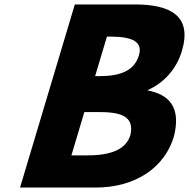

<svg xmlns="http://www.w3.org/2000/svg" viewBox="-20 -845 851 865"><path d="M317.1 -825 70.3 0H409.6C595.7 0 722.8 -94 763.5 -230C797 -363 741 -420 643.4 -438C724.2 -474 776.6 -539 799.4 -615C846.3 -772 750.2 -825 587.4 -825ZM408.5 -502 461.7 -680H479.9C579.1 -680 623.6 -655 606 -596C585.3 -527 524.6 -502 426.6 -502ZM301.7 -145 360 -340H431.4C538.2 -340 584 -313 567.6 -237C548.1 -172 480.8 -145 373.1 -145Z"/></svg>

Font: Hussar
Style: BdSuprExtOblThree
Weight: 700
Foundry: Cannot Into Space Fonts
Version: Version 2.00